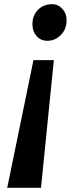

<svg xmlns="http://www.w3.org/2000/svg" viewBox="-20 -769 356 918"><path d="M176 129H14.5L140 -481.5H237.5ZM298.5 -670.5Q298 -629 270.8 -601.5Q243.5 -574 206.5 -574Q174.5 -574 154.8 -596.8Q135 -619.5 135 -653Q135 -695 161.5 -722Q188 -749 229.5 -749Q257.5 -749 278.2 -726.5Q299 -704 298.5 -670.5Z"/></svg>

Font: Merriweather Black
Style: Italic
Weight: 900
Italic angle: -7.8°
Designer: Eben Sorkin
Foundry: Eben Sorkin
Version: Version 2.200;gftools[0.9.31]